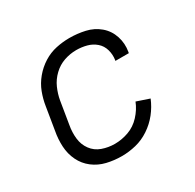

<svg xmlns="http://www.w3.org/2000/svg" viewBox="-125 -673 826 815"><g transform="rotate(-30 288.0 -265.0)"><path d="M252 8Q286 8 321 -0.5Q356 -9 387.5 -30Q419 -51 442 -80Q465 -109 479 -143L417 -164Q404 -131 378.5 -103.5Q353 -76 319.5 -64Q286 -52 252 -52Q220 -52 190.5 -62.5Q161 -73 143 -97.5Q125 -122 121.5 -153.5Q118 -185 124 -218L142 -328Q147 -357 159.5 -385.5Q172 -414 195.5 -436.5Q219 -459 248.5 -469Q278 -479 308 -479Q334 -479 358.5 -472.5Q383 -466 401.5 -450Q420 -434 427 -409.5Q434 -385 430 -359L429 -356H495L496 -361Q503 -400 491 -436.5Q479 -473 450.5 -497Q422 -521 384.5 -529.5Q347 -538 308 -538Q276 -538 243 -531Q210 -524 180.5 -505.5Q151 -487 128.5 -460Q106 -433 94 -401.5Q82 -370 77 -337L59 -227Q52 -190 54 -153Q56 -116 71.5 -84Q87 -52 115 -30.5Q143 -9 178.5 -0.5Q214 8 252 8Z"/></g></svg>

Font: Iosevka Sparkle Light
Style: Italic
Weight: 300
Italic angle: -9°
Designer: Belleve Invis
Foundry: Belleve Invis
Version: Version 4.5.0; ttfautohint (v1.8.3)